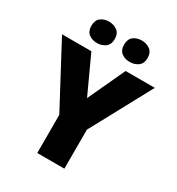

<svg xmlns="http://www.w3.org/2000/svg" viewBox="-215 -1059 1094 1190"><g transform="rotate(30 332.0 -464.0)"><path d="M332 -449 455 -714H664L429 -279V0H235V-273L0 -714H210ZM131 -851Q131 -891 155 -909.5Q179 -928 214 -928Q248 -928 273 -909.5Q298 -891 298 -851Q298 -812 273 -793.5Q248 -775 214 -775Q179 -775 155 -793.5Q131 -812 131 -851ZM365 -851Q365 -891 389 -909.5Q413 -928 449 -928Q483 -928 508 -909.5Q533 -891 533 -851Q533 -812 508 -793.5Q483 -775 449 -775Q413 -775 389 -793.5Q365 -812 365 -851Z"/></g></svg>

Font: Noto Sans Georgian Black
Style: Regular
Weight: 900
Designer: Monotype Design Team, Akaki Razmadze
Foundry: Google LLC
Version: Version 2.005; ttfautohint (v1.8.4.7-5d5b)